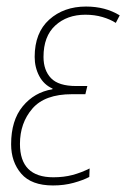

<svg xmlns="http://www.w3.org/2000/svg" viewBox="-20 -557 386 587"><path d="M253 -16 254 -42Q228 -29 201.5 -22Q175 -15 143 -15Q41 -15 41 -117Q41 -181 79 -225Q117 -269 200 -269H241L247 -294H213Q159 -294 136 -318Q113 -342 113 -383Q113 -446 149 -479Q185 -512 241 -512Q269 -512 293 -505Q317 -498 334 -487L346 -510Q302 -537 243 -537Q175 -537 130.5 -497Q86 -457 86 -383Q86 -351 100 -324.5Q114 -298 141 -286L140 -284Q85 -275 49.5 -232Q14 -189 14 -116Q14 -62 45 -26Q76 10 142 10Q176 10 205 2Q234 -6 253 -16Z"/></svg>

Font: Noto Sans Display SemiCondensed Thin
Style: Italic
Weight: 250
Width: 4
Designer: Monotype Design team
Foundry: Monotype Imaging Inc.
Version: 1.000